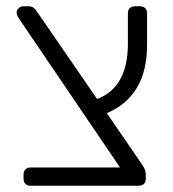

<svg xmlns="http://www.w3.org/2000/svg" viewBox="-20 -591 551 611"><path d="M320 -231 433 -66Q444 -50 444 -36V-22Q444 -12 438 -6Q432 0 422 0H77Q67 0 61 -6Q55 -12 55 -22V-36Q55 -46 61 -52Q67 -58 77 -58H362L41 -531Q33 -543 33 -551Q33 -559 39.5 -565Q46 -571 54 -571H72Q87 -571 97 -555L289 -276Q387 -313 387 -452V-549Q387 -559 393 -565Q399 -571 409 -571H426Q436 -571 442 -565Q448 -559 448 -549V-447Q448 -366 415.5 -311.5Q383 -257 320 -231Z"/></svg>

Font: Hezaedrus Light
Style: Regular
Weight: 300
Designer: Hubert & Fischer
Foundry: Hubert & Fischer
Version: Version 1.10;September 3, 2019;FontCreator 11.5.0.2425 64-bi